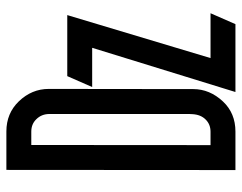

<svg xmlns="http://www.w3.org/2000/svg" viewBox="-98 -670 758 602"><g transform="rotate(-90 281.0 -369.0)"><path d="M432.1 -459H309.1L343.3 -537.1H534.7L399.9 -87.9H540.5L506.3 -9.8H293.5ZM127.4 -728H169.9Q226.6 -728 264.2 -689Q303.2 -648.4 303.2 -595.2L302.7 -189.5V-142.6Q302.7 -90.3 263.7 -48.8Q227.1 -9.8 169.4 -9.8H127H48.8L49.3 -728ZM127 -87.9H168.9Q192.4 -87.9 207.5 -103.5Q222.7 -118.7 224.1 -145L224.6 -155.3V-592.8Q224.6 -617.7 208 -634.3Q192.9 -649.9 169.4 -649.9H127.4Z"/></g></svg>

Font: NovaMono
Style: Regular
Weight: 400
Monospace: yes
Version: Version 1.2